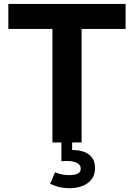

<svg xmlns="http://www.w3.org/2000/svg" viewBox="-20 -734 689 989"><path d="M469.7 131.3Q469.7 86.9 439 62.7Q408.2 38.6 351.6 38.6V-0.5H296.4V96.7Q303.2 95.7 310.1 95.5Q316.9 95.2 323.7 95.2Q357.4 95.2 376.7 105.5Q396 115.7 396 134.3Q396 168 337.4 168Q295.4 168 263.7 153.3L238.3 212.9Q284.2 235.4 335.9 235.4Q397.9 235.4 433.8 207.5Q469.7 179.7 469.7 131.3ZM400.4 0V-585H627V-713.9H22.9V-585H250V0Z"/></svg>

Font: Estedad-FD-VF Thin
Style: Regular
Weight: 100
Designer: Amin Abedi
Version: Version 5.0